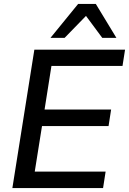

<svg xmlns="http://www.w3.org/2000/svg" viewBox="-20 -958 657 978"><path d="M43 0 155 -705H617L604 -622H242L207 -400H546L533 -316H194L157 -84H518L505 0ZM237 -765 378 -938H468L573 -765H501L418 -877L309 -765Z"/></svg>

Font: Mulish SemiBold
Style: Italic
Weight: 600
Italic angle: -9°
Designer: Vernon Adams
Foundry: Vernon Adams
Version: Version 3.603; ttfautohint (v1.8.3)